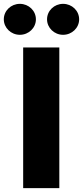

<svg xmlns="http://www.w3.org/2000/svg" viewBox="-69 -973 430 993"><path d="M237.8 -727.5H50.8V0H237.8ZM257.3 -793C303.2 -793 340.3 -829.1 340.3 -873C340.3 -917.5 303.2 -953.1 257.3 -953.1C211.4 -953.1 174.3 -917.5 174.3 -873C174.3 -829.1 211.4 -793 257.3 -793ZM33.7 -793C79.6 -793 116.7 -829.1 116.7 -873C116.7 -917.5 79.6 -953.1 33.7 -953.1C-12.2 -953.1 -49.3 -917.5 -49.3 -873C-49.3 -829.1 -12.2 -793 33.7 -793Z"/></svg>

Font: Raveo ExtraBold
Style: Regular
Weight: 800
Designer: Jakub Foglar, Rasmus Andersson (Inter)
Foundry: Jakubfoglar.com
Version: Version 1.100;Glyphs 3.2.3 (3260)